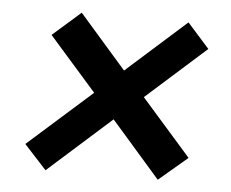

<svg xmlns="http://www.w3.org/2000/svg" viewBox="-41 -615 680 566"><g transform="rotate(5 299.0 -332.0)"><path d="M495 -567 560 -494 383 -336 530 -169 445 -97 300 -263 113 -96 47 -168 236 -336 96 -495 179 -568 318 -409Z"/></g></svg>

Font: Aleo ExtraBold
Style: Italic
Weight: 800
Italic angle: -7°
Designer: Alessio Laiso
Foundry: Alessio Laiso
Version: Version 2.001;gftools[0.9.29]